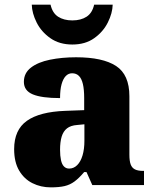

<svg xmlns="http://www.w3.org/2000/svg" viewBox="-20 -798 666 828"><path d="M199 10Q156 10 120 -8Q84 -26 62.5 -62.5Q41 -99 41 -155Q41 -238 96 -277Q151 -316 262 -320L343 -323V-375Q343 -412 337.5 -435.5Q332 -459 320.5 -470.5Q309 -482 291 -482Q275 -482 263.5 -470Q252 -458 245.5 -434.5Q239 -411 239 -375Q160 -375 121.5 -391Q83 -407 83 -445Q83 -483 113.5 -506.5Q144 -530 195.5 -540.5Q247 -551 308 -551Q423 -551 480.5 -513.5Q538 -476 538 -383V-131Q538 -104 543.5 -89Q549 -74 562 -67.5Q575 -61 597 -61H601V0H378L353 -56H343Q321 -30 301.5 -15.5Q282 -1 258.5 4.5Q235 10 199 10ZM278 -71Q298 -71 313 -86Q328 -101 336 -128Q344 -155 344 -191V-262L313 -259Q285 -257 269 -244.5Q253 -232 246 -209Q239 -186 239 -152Q239 -126 243 -107.5Q247 -89 256 -80Q265 -71 278 -71ZM292 -606Q236 -606 197 -633.5Q158 -661 138 -701Q118 -741 117 -778H198Q206 -742 230.5 -726Q255 -710 292 -710Q329 -710 353.5 -726Q378 -742 386 -778H466Q465 -741 445 -701Q425 -661 386.5 -633.5Q348 -606 292 -606Z"/></svg>

Font: Noto Serif Armenian Black
Style: Regular
Weight: 900
Version: Version 2.007